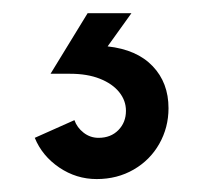

<svg xmlns="http://www.w3.org/2000/svg" viewBox="-20 -19 316 291"><path d="M32.7 189.9 92.8 163.1Q96.7 174.3 106.7 182.1Q116.7 189.9 129.4 189.9Q147.9 189.9 159.4 178.2Q170.9 166.5 170.9 148.9Q170.9 133.3 160.6 120.6Q150.4 107.9 131.3 100.3Q112.3 92.8 86.4 92.8H56.6L112.8 1H179.2L143.1 51.3Q187.5 56.2 211.4 81.3Q235.4 106.4 235.4 145Q235.4 174.3 221.4 199Q207.5 223.6 182.6 238Q157.7 252.4 126.5 252.4Q95.7 252.4 69.8 234.9Q43.9 217.3 32.7 189.9Z"/></svg>

Font: Acari Sans SemiBold
Style: Regular
Weight: 600
Designer: Alfredo Marco Pradil and Stefan Peev
Foundry: Hanken Design Co.
Version: Version 1.045;January 11, 2019;FontCreator 11.5.0.2425 64-bi